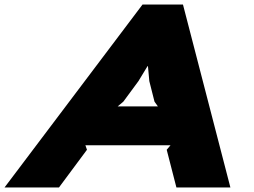

<svg xmlns="http://www.w3.org/2000/svg" viewBox="-74 -830 1124 850"><path d="M946 0H707L664 -167L681 -187H304L311 -167L187 0H-54L557 -810H736ZM625 -359 610 -380 587 -471 581 -537H579L539 -471L472 -380L447 -359Z"/></svg>

Font: TypoPRO Sinkin Sans
Style: 900 X Black Italic
Weight: 950
Italic angle: -112°
Designer: Keith Bates
Foundry: K-Type
Version: Sinkin Sans (version 1.0)  by Keith Bates   •   © 2014   www